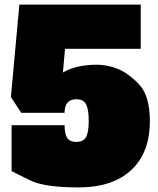

<svg xmlns="http://www.w3.org/2000/svg" viewBox="-20 -798 691 842"><path d="M255.9 -480Q314.5 -514.2 405.3 -514.2Q450.2 -514.2 496.1 -496.1Q542 -478 589.6 -428.2Q637.2 -378.4 637.2 -267.1Q637.2 -127.9 555.2 -52Q473.1 23.9 325.2 23.9Q177.2 23.9 114.5 -6.1Q51.8 -36.1 30.8 -47.9V-249H263.2Q263.2 -213.9 273.7 -194.8Q284.2 -175.8 314.9 -175.8Q345.7 -175.8 357.4 -196.8Q369.1 -217.8 369.1 -267.6Q369.1 -317.4 357.7 -340.1Q346.2 -362.8 314.9 -362.8Q263.2 -362.8 263.2 -303.2H73.2L27.8 -372.1L64.9 -777.8H597.2V-584H265.1Z"/></svg>

Font: AlfaSlabOne-Regular
Style: Regular
Weight: 400
Designer: JM Sole
Foundry: JM Sole
Version: Version 1.001